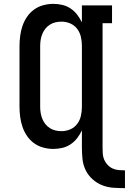

<svg xmlns="http://www.w3.org/2000/svg" viewBox="-20 -763 667 994"><path d="M627 211Q597 211 567 209Q537 207 509 196Q481 185 458.5 164.5Q436 144 423 117Q410 90 407 60Q404 30 404 0V-88Q394 -67 379.5 -48Q365 -29 345.5 -16Q326 -3 303 2.5Q280 8 256 8Q230 8 204 1Q178 -6 156.5 -21.5Q135 -37 120 -59Q105 -81 96.5 -106Q88 -131 84.5 -157.5Q81 -184 81 -210V-525Q81 -551 84.5 -577.5Q88 -604 96.5 -629Q105 -654 120 -676Q135 -698 156.5 -713.5Q178 -729 204 -736Q230 -743 256 -743Q280 -743 303 -737.5Q326 -732 345.5 -719Q365 -706 379.5 -687Q394 -668 404 -647V-735H560V-643H511V0Q511 16 512 32.5Q513 49 519.5 64Q526 79 537.5 91Q549 103 563.5 109.5Q578 116 594.5 117.5Q611 119 627 119ZM299 -84Q322 -84 344 -93.5Q366 -103 380 -122Q394 -141 399 -164Q404 -187 404 -210V-525Q404 -548 399 -571Q394 -594 380 -613Q366 -632 344 -641.5Q322 -651 299 -651Q283 -651 267.5 -647.5Q252 -644 238.5 -635.5Q225 -627 215 -614.5Q205 -602 199 -587Q193 -572 190.5 -556.5Q188 -541 188 -525V-210Q188 -194 190.5 -178.5Q193 -163 199 -148Q205 -133 215 -120.5Q225 -108 238.5 -99.5Q252 -91 267.5 -87.5Q283 -84 299 -84Z"/></svg>

Font: Iosevka Curly Slab SmBdEx
Style: Regular
Weight: 600
Width: 7
Monospace: yes
Designer: Belleve Invis
Foundry: Belleve Invis
Version: Version 11.1.0; ttfautohint (v1.8.3)